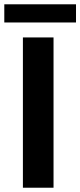

<svg xmlns="http://www.w3.org/2000/svg" viewBox="-45 -877 375 897"><path d="M62 0V-702.1H205.1V0ZM-24.9 -772V-856.9H310.1V-772Z"/></svg>

Font: LT Superior
Style: Bold
Weight: 400
Designer: Daniel Lyons
Foundry: LyonsType
Version: Version 1.000